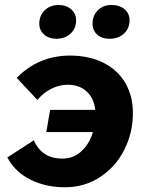

<svg xmlns="http://www.w3.org/2000/svg" viewBox="-20 -756 602 787"><path d="M10 -110.6 118.8 -181Q134.8 -143.8 163.8 -124.9Q192.8 -106 236 -106Q278.4 -106 309.1 -132Q339.8 -158 355.7 -199.1Q371.6 -240.2 371.6 -285.8Q371.6 -324.6 357.2 -352.2Q342.8 -379.8 317.2 -394.2Q291.6 -408.6 259 -408.6Q222.2 -408.6 189.8 -392Q157.4 -375.4 133.2 -346.4L48.6 -436.8Q93.2 -482.4 148.1 -505.3Q203 -528.2 266.8 -528.2Q344.2 -528.2 402.9 -499.2Q461.6 -470.2 493.2 -416.7Q524.8 -363.2 524.8 -292.2Q524.8 -213.2 490.1 -143.4Q455.4 -73.6 391.4 -31Q327.4 11.6 245 11.6Q168.2 11.6 105.5 -19.2Q42.8 -50 10 -110.6ZM185.4 -305.6H416L400.4 -214.6H169.8ZM141 -658.8Q141 -692.4 163.5 -714Q186 -735.6 220.2 -735.6Q251.2 -735.6 271.6 -717.9Q292 -700.2 292 -672.6Q292 -638.6 268.6 -617.8Q245.2 -597 212.2 -597Q180.4 -597 160.7 -614.6Q141 -632.2 141 -658.8ZM359.4 -658.8Q359.4 -692.4 381.3 -714Q403.2 -735.6 436.8 -735.6Q470.2 -735.6 490.6 -718.2Q511 -700.8 511 -672.6Q511 -638.6 487.6 -617.8Q464.2 -597 429.4 -597Q397.6 -597 378.5 -614.3Q359.4 -631.6 359.4 -658.8Z"/></svg>

Font: Fixel Italic Variable Display Thin
Style: Italic
Weight: 100
Italic angle: -10°
Designer: AlfaBravo + MacPaw
Foundry: Kyrylo Tkachov, Marchela Mozhyna, Serhii Makarenko, Maria Weinstein, Zakhar Kryvoshyya
Version: Version 1.210;Glyphs 3.2 (3217)